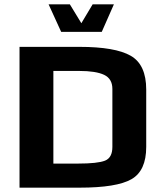

<svg xmlns="http://www.w3.org/2000/svg" viewBox="-20 -865 750 885"><path d="M654 -452C654 -528.7 630.2 -580.7 582.5 -608C534.8 -635.3 456 -649 346 -649H70V0H347C461 0 540.7 -13 586 -39C631.3 -65 654 -114.7 654 -188ZM498 -188C498 -154.7 486.7 -133.5 464 -124.5C441.3 -115.5 400 -111 340 -111H226V-538H345C396.3 -538 434.7 -532 460 -520C485.3 -508 498 -486.3 498 -455ZM505 -845H407L355 -758L302 -845H204L262 -718H449Z"/></svg>

Font: Play
Style: Bold
Weight: 700
Designer: Jonas Hecksher
Foundry: Jonas Hecksher, Playtypeª, e-types AS
Version: Version 1.002